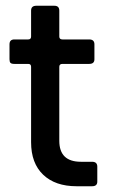

<svg xmlns="http://www.w3.org/2000/svg" viewBox="-20 -647 391 667"><path d="M78 -425H30Q20 -425 16.5 -428.5Q13 -432 13 -441V-493Q13 -510 30 -510H78Q88 -510 88 -520V-610Q88 -627 106 -627H169Q186 -627 186 -610V-520Q186 -510 197 -510H290Q308 -510 308 -493V-441Q308 -425 290 -425H197Q186 -425 186 -415V-158Q186 -85 261 -85H300Q318 -85 318 -68V-16Q318 0 300 0H246Q172 0 130 -40Q88 -80 88 -153V-415Q88 -425 78 -425Z"/></svg>

Font: Rajdhani SemiBold
Style: Regular
Weight: 600
Designer: Satya Rajpurohit, Jyotish Sonowal
Foundry: Indian Type Foundry
Version: Version 1.201 February 1, 2022